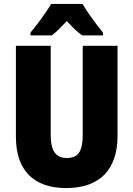

<svg xmlns="http://www.w3.org/2000/svg" viewBox="-20 -947 679 977"><path d="M400 -927H240C219 -889 165 -816 135 -781V-767H243C266 -783 289 -807 320 -840C349 -808 373 -784 398 -767H504V-781C466 -828 426 -882 400 -927ZM578 -255V-714H401V-262C401 -175 377 -143 320 -143C266 -143 238 -176 238 -261V-714H61V-251C61 -79 152 10 317 10C488 10 578 -85 578 -255Z"/></svg>

Font: Noto Sans Arabic UI Cn Bk
Style: Regular
Weight: 900
Width: 3
Designer: Monotype Design Team, Nadine Chahine and Nizar Qandah
Foundry: Monotype Imaging Inc.
Version: Version 2.010